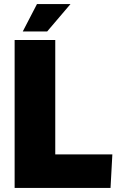

<svg xmlns="http://www.w3.org/2000/svg" viewBox="-20 -925 587 945"><path d="M52 -728H252V-165H533L524 0H52ZM92 -770 162 -905H327L212 -770Z"/></svg>

Font: Murecho Black
Style: Regular
Weight: 900
Designer: Neil Summerour
Foundry: Positype
Version: Version 1.010; ttfautohint (v1.8.3)